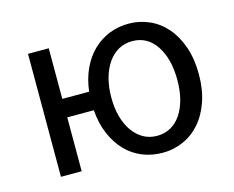

<svg xmlns="http://www.w3.org/2000/svg" viewBox="-78 -609 894 733"><g transform="rotate(-15 369.0 -243.0)"><path d="M482 12Q439 12 402 -3Q365 -18 337 -47Q309 -76 291 -118Q273 -160 269 -213H164V0H82V-486H164V-286H270Q276 -336 294.5 -375.5Q313 -415 341 -442Q369 -469 405 -483.5Q441 -498 482 -498Q525 -498 563.5 -481Q602 -464 630.5 -431Q659 -398 675.5 -350.5Q692 -303 692 -242Q692 -182 675.5 -134.5Q659 -87 630.5 -54.5Q602 -22 563.5 -5Q525 12 482 12ZM478 -56Q508 -56 532 -69.5Q556 -83 572.5 -107.5Q589 -132 598 -166Q607 -200 607 -242Q607 -326 572.5 -378Q538 -430 478 -430Q448 -430 424 -416.5Q400 -403 382.5 -378Q365 -353 355.5 -318.5Q346 -284 346 -242Q346 -200 355.5 -166Q365 -132 382.5 -107.5Q400 -83 424 -69.5Q448 -56 478 -56Z"/></g></svg>

Font: Pinyin1712
Style: Regular
Weight: 400
Version: Version 1